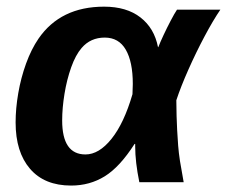

<svg xmlns="http://www.w3.org/2000/svg" viewBox="-20 -558 695 588"><path d="M298.8 -537.6Q367.7 -537.6 410.2 -504.6Q452.6 -471.7 463.9 -413.6H464.8Q470.2 -427.7 480.7 -450.2Q491.2 -472.7 502.7 -494.6Q514.2 -516.6 522 -528.3H654.8Q632.8 -496.1 606.4 -446.5Q580.1 -397 556.9 -344.7Q533.7 -292.5 520 -251Q520 -225.6 520.8 -202.9Q521.5 -180.2 522.5 -160.2Q523.9 -133.8 525.6 -112.1Q527.3 -90.3 531.2 -64.7Q535.2 -39.1 542.5 0H406.7Q394 -62 394 -109.9V-117.2H392.1Q346.7 -46.4 300.8 -18.1Q254.9 10.3 197.8 10.3Q116.2 10.3 72 -41Q27.8 -92.3 27.8 -183.1Q27.8 -225.6 35.9 -272.5Q43.9 -319.3 59.8 -363.3Q75.7 -407.2 98.1 -439.9Q165.5 -537.6 298.8 -537.6ZM300.8 -442.9Q257.3 -442.9 230 -411.1Q211.4 -389.6 198 -351.8Q184.6 -314 177.5 -270.5Q170.4 -227.1 170.4 -189Q170.4 -85 241.7 -85Q283.2 -85 321.5 -132.8Q359.9 -180.7 385.7 -269.5L386.7 -300.8Q386.7 -368.7 365.2 -405.8Q343.8 -442.9 300.8 -442.9Z"/></svg>

Font: Arimo
Style: Bold Italic
Weight: 700
Italic angle: -12°
Designer: Steve Matteson
Foundry: Monotype Imaging Inc.
Version: Version 1.33